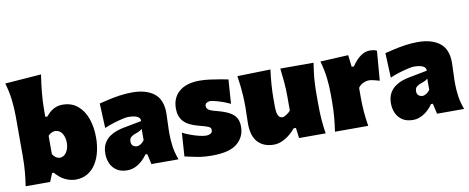

<svg xmlns="http://www.w3.org/2000/svg" viewBox="-73 -1216 3838 1571"><g transform="rotate(-10 1846.0 -430.5)"><path d="M447.3 17.6Q405.8 17.6 362.1 -3.2Q318.4 -23.9 280.8 -68.8H266.6L238.3 0H34.7Q43.9 -61 49.1 -119.1Q54.2 -177.2 54.2 -250.5V-577.6Q54.2 -647.5 45.9 -716.1Q37.6 -784.7 16.6 -856.9L317.4 -879.4Q306.6 -811.5 299.1 -736.1Q291.5 -660.6 291.5 -577.6V-531.2H309.1Q366.7 -605 445.3 -605Q521 -605 571 -563.5Q621.1 -522 646.2 -451.7Q671.4 -381.3 671.4 -293.9Q671.4 -232.9 658.2 -176.8Q645 -120.6 617.4 -76.9Q589.8 -33.2 547.6 -7.8Q505.4 17.6 447.3 17.6ZM351.1 -180.7Q388.7 -183.1 408.4 -216.3Q428.2 -249.5 428.2 -291.5Q428.2 -336.4 408.7 -368.7Q389.2 -400.9 351.1 -403.3Q316.4 -401.9 291.5 -374V-222.7Q301.3 -205.1 315.9 -194.1Q330.6 -183.1 351.1 -180.7Z M878.4 16.1Q825.2 16.1 790.8 -6.6Q756.3 -29.3 739.5 -66.7Q722.7 -104 722.7 -147.5Q722.7 -198.7 741.5 -232.4Q760.3 -266.1 788.8 -286.1Q817.4 -306.2 848.1 -316.7Q878.9 -327.1 902.3 -331.5L1058.1 -361.3Q1061 -412.6 956.5 -412.6Q943.4 -412.6 909.4 -405Q875.5 -397.5 834.2 -384.8Q793 -372.1 758.3 -356.4L749.5 -561.5Q779.3 -568.8 823.2 -579.1Q867.2 -589.4 919.4 -597.2Q971.7 -605 1025.4 -605Q1139.2 -605 1205.8 -554.4Q1272.5 -503.9 1272.5 -390.1Q1272.5 -360.4 1270 -318.8Q1267.6 -277.3 1267.6 -248V-216.3Q1267.6 -168 1274.9 -113.8Q1282.2 -59.6 1304.7 0H1079.6L1060.1 -86.4H1044.9Q1028.3 -61.5 1002.9 -37.8Q977.5 -14.2 945.8 1Q914.1 16.1 878.4 16.1ZM988.3 -164.1Q1003.9 -164.1 1021.2 -175Q1038.6 -186 1050.8 -204.1V-297.4Q1043 -289.6 1031.2 -283Q1019.5 -276.4 992.2 -267.1Q974.1 -261.2 958.3 -249Q942.4 -236.8 942.4 -210.9Q942.4 -186 956.8 -175Q971.2 -164.1 988.3 -164.1Z M1584 17.6Q1505.9 17.6 1449.5 5.4Q1393.1 -6.8 1356.4 -14.6L1369.6 -209.5Q1400.9 -193.8 1436.8 -180.7Q1472.7 -167.5 1507.1 -159.4Q1541.5 -151.4 1567.4 -151.4Q1586.4 -153.3 1600.3 -161.4Q1614.3 -169.4 1614.3 -189.5Q1614.3 -209.5 1592.5 -218.8Q1570.8 -228 1514.6 -242.2Q1428.7 -264.2 1392.1 -305.2Q1355.5 -346.2 1355.5 -412.6Q1355.5 -501.5 1415.3 -552.7Q1475.1 -604 1586.4 -604Q1625.5 -604 1670.4 -598.1Q1715.3 -592.3 1755.6 -585Q1795.9 -577.6 1820.8 -572.8L1806.6 -372.6Q1752 -397.9 1705.6 -411.1Q1659.2 -424.3 1637.2 -424.3Q1624 -422.4 1611.6 -415.3Q1599.1 -408.2 1599.1 -390.6Q1599.1 -372.6 1613.8 -360.4Q1628.4 -348.1 1672.9 -336.9Q1741.2 -319.8 1781 -298.8Q1820.8 -277.8 1837.9 -248.3Q1855 -218.8 1855 -175.3Q1855 -89.4 1791 -35.9Q1727.1 17.6 1584 17.6Z M2096.7 17.6Q2011.2 17.6 1963.1 -33.4Q1915 -84.5 1915 -189.5Q1915 -228 1916.5 -257.3Q1918 -286.6 1918 -319.8Q1918 -377.4 1915.3 -422.1Q1912.6 -466.8 1908 -506.3Q1903.3 -545.9 1897 -586.4L2172.9 -593.3Q2165 -532.2 2160.4 -472.9Q2155.8 -413.6 2155.8 -351.1V-293Q2155.8 -241.2 2166.5 -216.3Q2177.2 -191.4 2204.1 -191.4Q2215.8 -191.4 2236.8 -205.1Q2257.8 -218.8 2271 -234.4V-351.1Q2271 -413.6 2266.1 -469.5Q2261.2 -525.4 2253.9 -586.4H2529.8Q2523.4 -545.9 2518.6 -506.3Q2513.7 -466.8 2511.2 -422.1Q2508.8 -377.4 2508.8 -319.8V-250.5Q2508.8 -177.2 2513.2 -119.1Q2517.6 -61 2527.3 0H2306.2L2295.4 -85.9H2276.4Q2239.3 -40 2190.4 -11.2Q2141.6 17.6 2096.7 17.6Z M2604.5 0Q2613.8 -61 2618.9 -119.1Q2624 -177.2 2624 -250.5V-308.6Q2624 -377 2616 -445.6Q2607.9 -514.2 2586.9 -586.4L2819.8 -598.1L2831.5 -499H2849.6Q2886.7 -553.7 2924.1 -579.3Q2961.4 -605 2999 -605Q3009.8 -605 3026.4 -603Q3043 -601.1 3058.1 -593.3L3038.1 -347.2Q3015.6 -354 2991 -359.9Q2966.3 -365.7 2951.2 -365.7Q2927.2 -365.7 2901.4 -353.5Q2875.5 -341.3 2861.3 -318.4V-236.8Q2861.3 -173.8 2866.2 -117.4Q2871.1 -61 2880.9 0Z M3251.5 16.1Q3198.2 16.1 3163.8 -6.6Q3129.4 -29.3 3112.5 -66.7Q3095.7 -104 3095.7 -147.5Q3095.7 -198.7 3114.5 -232.4Q3133.3 -266.1 3161.9 -286.1Q3190.4 -306.2 3221.2 -316.7Q3252 -327.1 3275.4 -331.5L3431.2 -361.3Q3434.1 -412.6 3329.6 -412.6Q3316.4 -412.6 3282.5 -405Q3248.5 -397.5 3207.3 -384.8Q3166 -372.1 3131.3 -356.4L3122.6 -561.5Q3152.3 -568.8 3196.3 -579.1Q3240.2 -589.4 3292.5 -597.2Q3344.7 -605 3398.4 -605Q3512.2 -605 3578.9 -554.4Q3645.5 -503.9 3645.5 -390.1Q3645.5 -360.4 3643.1 -318.8Q3640.6 -277.3 3640.6 -248V-216.3Q3640.6 -168 3647.9 -113.8Q3655.3 -59.6 3677.7 0H3452.6L3433.1 -86.4H3418Q3401.4 -61.5 3376 -37.8Q3350.6 -14.2 3318.8 1Q3287.1 16.1 3251.5 16.1ZM3361.3 -164.1Q3377 -164.1 3394.3 -175Q3411.6 -186 3423.8 -204.1V-297.4Q3416 -289.6 3404.3 -283Q3392.6 -276.4 3365.2 -267.1Q3347.2 -261.2 3331.3 -249Q3315.4 -236.8 3315.4 -210.9Q3315.4 -186 3329.8 -175Q3344.2 -164.1 3361.3 -164.1Z"/></g></svg>

Font: Pinar DS1 Black
Style: Regular
Weight: 900
Designer: Amin Abedi
Version: Version 3.000